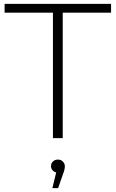

<svg xmlns="http://www.w3.org/2000/svg" viewBox="-20 -720 603 1001"><path d="M256 -654H4V-700H559V-654H307V0H256ZM318 146Q318 164 309 186L283 261H253L273 179Q261 176 253.5 167Q246 158 246 146Q246 132 256 122Q266 112 282 112Q298 112 308 122.5Q318 133 318 146Z"/></svg>

Font: Idrija Light
Style: Regular
Weight: 300
Designer: Julieta Ulanovsky
Foundry: Julieta Ulanovsky
Version: Version 7.200